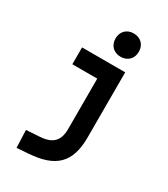

<svg xmlns="http://www.w3.org/2000/svg" viewBox="-236 -863 1058 1206"><g transform="rotate(30 293.0 -260.5)"><path d="M87.9 234.4 170.9 228.5C360.4 215.3 441.9 138.7 441.9 -45.9V-517.6H128.9V-395.5H309.6V-30.3C309.6 55.2 271 95.2 180.7 101.1L83 107.4ZM367.2 -587.4C417.5 -587.4 451.7 -621.6 451.7 -671.9C451.7 -722.2 417.5 -756.3 367.2 -756.3C316.9 -756.3 282.7 -722.2 282.7 -671.9C282.7 -621.6 316.9 -587.4 367.2 -587.4Z"/></g></svg>

Font: Cascadia Code
Style: Bold
Weight: 700
Monospace: yes
Designer: Aaron Bell
Foundry: Saja Typeworks
Version: Version 2404.023